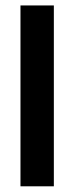

<svg xmlns="http://www.w3.org/2000/svg" viewBox="-20 -671 264 691"><path d="M73.2 -651.4H154.3H173.8V-631.8V-20V-0.5H154.3H73.2H53.7V-20V-631.8V-651.4Z"/></svg>

Font: Shabnam FD
Style: Bold-FD
Weight: 700
Foundry: DejaVu fonts team - Redesigned by Saber Rastikerdar - Based on Vazir font
Version: Version 5.0.1